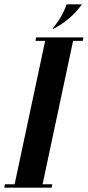

<svg xmlns="http://www.w3.org/2000/svg" viewBox="-83 -873 408 893"><path d="M166 -739H161Q189 -774 203 -799.5Q217 -825 227 -853H298Q273 -817 238 -787.5Q203 -758 166 -739ZM-63 0 -60 -16H-15L127 -683H82L85 -699H305L302 -683H257L115 -16H160L157 0Z"/></svg>

Font: Emberly Black
Style: Italic
Weight: 900
Italic angle: -12°
Designer: Rajesh Rajput
Foundry: Rajesh Rajput
Version: Version 1.000